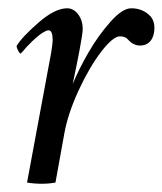

<svg xmlns="http://www.w3.org/2000/svg" viewBox="-20 -445 396 468"><path d="M299.8 -424.8Q329.1 -424.8 347.7 -404.3Q356.4 -393.6 356.4 -377Q356.4 -357.4 347.2 -345.7Q337.9 -334 321.3 -334Q305.2 -334 292 -348.6Q285.6 -356.4 272.5 -356.4Q255.4 -356.4 226.6 -318.8Q197.8 -281.2 171.6 -224.6Q145.5 -168 136.7 -119.1L115.2 0Q99.1 2.9 82 2.9Q63.5 2.9 45.9 0L104.5 -315.4Q108.4 -338.9 108.4 -346.7Q108.4 -371.1 98.6 -371.1Q93.8 -371.1 86.7 -366.9Q79.6 -362.8 72.5 -356.9Q65.4 -351.1 57.9 -343.8Q50.3 -336.4 44.9 -330.6Q39.6 -324.7 35.2 -319.3L30.3 -314.5Q27.8 -314.5 24.2 -321.5Q20.5 -328.6 20.5 -333Q33.2 -354.5 73.5 -389.6Q113.8 -424.8 143.6 -424.8Q159.2 -424.8 170.4 -410.2Q181.6 -395.5 181.6 -374Q181.6 -363.3 173.8 -322.3Q168.9 -295.9 157.2 -240.2Q172.4 -276.9 195.8 -317.4Q219.2 -357.9 248.8 -391.4Q278.3 -424.8 299.8 -424.8Z"/></svg>

Font: Crimson
Style: Italic
Weight: 400
Italic angle: -11°
Version: Version 0.8